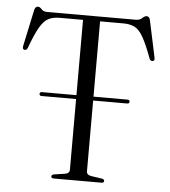

<svg xmlns="http://www.w3.org/2000/svg" viewBox="-52 -766 718 813"><g transform="rotate(5 307.0 -359.5)"><path d="M115.5 -352Q115.5 -360 125 -360H271.5V-680H172.5Q144 -680 124.5 -670Q105 -660 87.8 -630.2Q70.5 -600.5 49 -541.5Q44.5 -530.5 35 -532Q26 -534 28.5 -547.5L62 -704.5Q66 -719 76.5 -719Q85 -719 93 -709.5Q101 -700 118 -700H494Q511.5 -700 520.8 -709.5Q530 -719 539 -719Q550 -719 553.5 -704.5L587 -547.5Q590 -534 580.5 -532Q571 -530.5 566.5 -541.5Q544.5 -601.5 527.2 -631.2Q510 -661 490.5 -670.5Q471 -680 443 -680H344V-360H488.5Q498 -360 498 -352Q498 -343.5 488.5 -343.5H344V-43Q344 -27 364.5 -24L409 -17.5Q420 -15.5 420 -8Q420 0 408.5 0H207Q195.5 0 195.5 -8Q195.5 -15.5 206.5 -17.5L251 -24Q271.5 -27 271.5 -43V-343.5H124.5Q115.5 -343.5 115.5 -352Z"/></g></svg>

Font: Fraunces 72pt S000 Light
Style: Regular
Weight: 300
Version: Version 1.000; ttfautohint (v1.8.3)